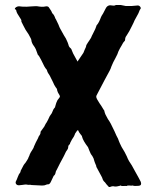

<svg xmlns="http://www.w3.org/2000/svg" viewBox="-20 -752 627 772"><path d="M546 -21Q551 -7 539 -5Q520 -3 514 -6H512Q509 -5 501 -6Q493 -7 489 -4H488Q485 -5 477 -4Q469 -3 466 -6H464L462 -5Q447 -1 442 -2Q432 -5 422 0H418Q416 -2 413 -5.5Q410 -9 408 -11Q403 -18 402 -19Q394 -25 391 -37L388 -43Q387 -45 368 -80Q367 -81 367 -85Q366 -87 364.5 -91Q363 -95 362 -97Q362 -98 360 -102.5Q358 -107 358 -109Q358 -113 351 -125Q344 -133 339 -147Q338 -149 336.5 -153.5Q335 -158 334 -160Q314 -186 310 -202Q310 -206 307 -208Q297 -220 295 -227Q294 -228 291 -228Q282 -216 282 -215Q281 -211 277 -203Q269 -192 262 -177Q262 -172 259 -171Q254 -167 254 -158Q254 -154 248 -146Q246 -144 243.5 -138.5Q241 -133 240 -131Q238 -126 235 -121Q233 -117 221 -95L208 -69Q204 -63 204 -60Q202 -49 197 -46Q196 -46 194 -41Q192 -38 189 -30.5Q186 -23 184 -20Q180 -12 175 -11Q168 -11 165 -9Q160 -6 149 -6Q142 -6 128 -7Q114 -8 107 -8Q106 -8 104.5 -8.5Q103 -9 102 -9H99Q95 -8 86 -10H81Q79 -10 70 -8.5Q61 -7 56 -7Q48 -7 44.5 -12.5Q41 -18 45 -25Q47 -28 51.5 -40.5Q56 -53 61 -58Q62 -59 62.5 -61.5Q63 -64 63 -65Q65 -69 69 -76.5Q73 -84 75 -88Q76 -90 78.5 -93Q81 -96 82 -97Q83 -99 88.5 -107Q94 -115 95 -120L98 -126Q98 -127 99 -129.5Q100 -132 101 -134Q103 -139 109.5 -148.5Q116 -158 117 -164L118 -166Q124 -180 128 -187Q130 -190 132.5 -195.5Q135 -201 136 -204Q144 -214 143 -221Q143 -223 145 -225Q147 -228 151.5 -234Q156 -240 158 -243Q159 -245 162 -251Q165 -257 167 -259Q172 -267 180 -285Q180 -286 184.5 -291.5Q189 -297 190 -301Q194 -313 200 -319Q202 -321 202 -324Q206 -340 211 -349L220 -361Q222 -364 220 -368Q211 -382 210 -388Q210 -395 204 -401Q200 -407 198 -411Q197 -414 193 -422L186 -436L180 -448Q171 -460 169 -469L167 -473Q160 -479 146 -510Q137 -528 133 -531Q131 -533 131 -535Q129 -539 124 -554Q119 -564 117 -566Q107 -579 106 -591Q106 -592 105 -595Q104 -598 103 -599Q101 -604 95 -614L83 -632Q80 -637 74.5 -648Q69 -659 66 -665V-670Q65 -671 65 -673L50 -697Q46 -704 45 -711Q44 -715 40 -714V-719Q49 -729 63 -726Q67 -725 87 -725Q90 -725 95 -725.5Q100 -726 102 -726Q105 -726 111 -726.5Q117 -727 120 -727H129Q151 -723 162 -726Q172 -728 176 -723Q178 -720 186 -708Q187 -707 188 -703.5Q189 -700 190 -699Q197 -693 201 -682Q202 -678 205 -674Q218 -648 219 -643L222 -637L237 -610Q238 -609 245 -597Q254 -578 255 -573Q257 -563 264 -558Q267 -556 269 -549Q270 -547 271.5 -543Q273 -539 274 -537Q278 -529 286 -515Q289 -509 290 -508Q292 -502 294 -508Q308 -528 315 -539Q316 -540 316 -541Q317 -543 318 -546Q319 -549 320 -551Q327 -565 327 -569Q326 -570 328 -572Q330 -575 333.5 -581Q337 -587 339 -589Q345 -598 346 -600Q350 -610 353 -615Q366 -640 367 -646Q367 -649 370 -652Q378 -661 386 -683L389 -689Q392 -692 405 -718Q413 -734 431 -730Q440 -728 446 -732H465Q473 -730 485 -728H503H511Q515 -728 522.5 -729Q530 -730 534 -730Q540 -730 544 -724.5Q548 -719 544 -715Q542 -713 538 -702Q537 -700 535.5 -696.5Q534 -693 533 -692Q530 -687 521 -670Q518 -662 510.5 -647.5Q503 -633 500 -627Q497 -621 489 -609Q483 -602 483 -592Q483 -588 480 -586Q476 -583 469 -569Q467 -566 462.5 -558Q458 -550 456 -545L452 -534Q447 -523 444 -518Q441 -513 435.5 -502Q430 -491 428 -485Q427 -482 425 -476.5Q423 -471 421 -468Q411 -449 401 -431L368 -368Q367 -366 367 -362Q368 -355 380 -337Q388 -326 396 -312Q400 -308 400 -304Q402 -293 414 -273Q424 -260 440 -225Q441 -222 444 -216Q447 -210 448 -207Q456 -193 458 -185Q460 -179 469 -161Q483 -139 490 -123Q491 -120 494 -113.5Q497 -107 499 -104Q500 -102 510 -87Q515 -78 524 -61.5Q533 -45 536 -40Q537 -38 540.5 -31.5Q544 -25 546 -21Z"/></svg>

Font: Gutenberg Clean
Style: Regular
Weight: 400
Designer: Nicola Manzari, Bruno Pierini
Foundry: Unio | Creative Solutions
Version: Version 1.001;PS 001.001;hotconv 1.0.88;makeotf.lib2.5.64775